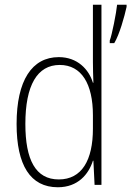

<svg xmlns="http://www.w3.org/2000/svg" viewBox="-20 -780 554 810"><path d="M224 10C309 10 354 -45 372 -102H374L379 0H408V-760H372V-518C372 -490 373 -462 374 -431H372C355 -487 307 -539 228 -539C115 -539 50 -441 50 -257C50 -83 108 10 224 10ZM514 -751V-760H474C471 -727 452 -631 443 -609V-598H462C484 -634 505 -710 514 -751ZM228 -23C130 -23 87 -106 87 -257C87 -420 137 -506 232 -506C324 -506 372 -426 372 -294V-237C372 -104 325 -23 228 -23Z"/></svg>

Font: Noto Sans Bengali Condensed ExtraLight
Style: Regular
Weight: 200
Width: 3
Designer: Joana Ranito - Universal Thirst; Jelle Bosma - Monotype Design Team
Foundry: Universal Thirst ehf.
Version: Version 3.000